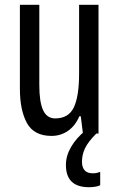

<svg xmlns="http://www.w3.org/2000/svg" viewBox="-20 -557 496 801"><path d="M391 -537V0H326L317 -72H311Q294 -32 263.5 -11Q233 10 195 10Q122 10 92.5 -43.5Q63 -97 63 -187V-537H144V-202Q144 -131 160 -97Q176 -63 210 -63Q266 -63 288 -109Q310 -155 310 -251V-537ZM322 117Q322 166 367 166Q378 166 385.5 164Q393 162 398 160V216Q380 224 351 224Q255 224 255 131Q255 93 276.5 56Q298 19 336 -12L382 0Q348 34 335 61Q322 88 322 117Z"/></svg>

Font: Noto Sans Malayalam ExtraCondensed
Style: Regular
Weight: 400
Width: 2
Designer: Jelle Bosma - Monotype Design Team
Foundry: Monotype Imaging Inc.
Version: Version 2.104; ttfautohint (v1.8.4.7-5d5b)